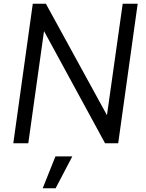

<svg xmlns="http://www.w3.org/2000/svg" viewBox="-20 -765 777 1025"><path d="M51 0 155 -745H225L551 -150L635 -745H715L611 0H541L215 -599L131 0ZM208 240 276 70H366L277 240Z"/></svg>

Font: Kosmopol Plus Jakarta Sans Italic It
Style: Regular
Weight: 400
Italic angle: -8.04999°
Designer: Gumpita Rahayu
Foundry: Tokotype
Version: Version 2.006